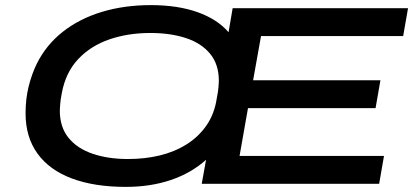

<svg xmlns="http://www.w3.org/2000/svg" viewBox="-20 -719 1621 751"><path d="M472 12Q349 12 261 -21Q173 -54 126.5 -118.5Q80 -183 80 -276Q80 -332 92 -380.5Q104 -429 124 -470Q161 -544 226 -595Q291 -646 378.5 -672.5Q466 -699 570 -699Q675 -699 752.5 -671.5Q830 -644 874 -593L890 -687H1576L1557 -578H1001L970 -405H1468L1449 -296H950L917 -109H1482L1463 0H769L786 -94Q728 -42 648.5 -15Q569 12 472 12ZM481 -97Q547 -97 605 -111Q663 -125 710 -154.5Q757 -184 788 -229Q819 -274 828 -335Q831 -349 832.5 -360Q834 -371 834.5 -378.5Q835 -386 835.5 -392Q836 -398 836 -403Q836 -467 802 -508.5Q768 -550 707.5 -570Q647 -590 568 -590Q481 -590 408 -565Q335 -540 286 -488Q237 -436 222 -356Q219 -341 217.5 -330.5Q216 -320 215.5 -312Q215 -304 214.5 -298Q214 -292 214 -286Q214 -222 248 -180Q282 -138 342.5 -117.5Q403 -97 481 -97Z"/></svg>

Font: Archivo Expanded Medium
Style: Italic
Weight: 500
Width: 7
Italic angle: -10°
Designer: Hector Gatti
Foundry: Omnibus-Type
Version: Version 2.001